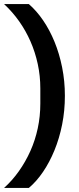

<svg xmlns="http://www.w3.org/2000/svg" viewBox="-30 -780 387 938"><path d="M287 -312Q287 -239 273.5 -171.5Q260 -104 236 -45.5Q212 13 180 60Q148 107 111 138H-10Q30 102 62.5 56Q95 10 118.5 -42.5Q142 -95 154.5 -153.5Q167 -212 167 -274V-348Q167 -409 154.5 -467Q142 -525 119 -577.5Q96 -630 63.5 -676Q31 -722 -10 -760H111Q149 -727 181 -680Q213 -633 236.5 -575.5Q260 -518 273.5 -451Q287 -384 287 -312Z"/></svg>

Font: IBM Plex Sans Arabic SemiBold
Style: Regular
Weight: 600
Designer: Mike Abbink, Paul van der Laan, Pieter van Rosmalen, Wael Morcos, Khajak Apelian
Foundry: Bold Monday
Version: Version 1.1